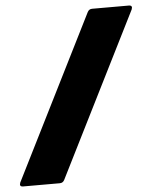

<svg xmlns="http://www.w3.org/2000/svg" viewBox="-54 -743 622 786"><g transform="rotate(-5 257.0 -350.0)"><path d="M-3 -9 -1 -17 335 -688Q341 -700 354 -700H505Q517 -700 517 -691L515 -683L179 -12Q173 0 160 0H9Q-3 0 -3 -9Z"/></g></svg>

Font: Barlow Semi Condensed Black
Style: Italic
Weight: 900
Width: 4
Italic angle: -7°
Designer: Jeremy Tribby
Foundry: Tribby Type
Version: Version 1.408